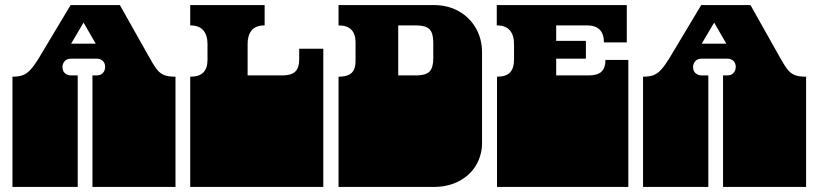

<svg xmlns="http://www.w3.org/2000/svg" viewBox="-20 -736 3223 756"><path d="M29 -171V-172Q29 -185 29 -191Q29 -197 29 -209V-260Q29 -269 29 -273.5Q29 -278 29 -282.5Q29 -287 29 -296V-297Q29 -310 29 -316Q29 -322 29 -334V-434Q54 -434 70 -440Q86 -446 101 -462.5Q116 -479 137 -514L258 -716H452L564 -517Q585 -479 597 -463.5Q609 -448 625 -441Q641 -434 671 -434V0H344V-135Q344 -144 344 -148.5Q344 -153 344 -157.5Q344 -162 344 -171V-172Q344 -185 344 -191Q344 -197 344 -209V-260Q344 -269 344 -273.5Q344 -278 344 -282.5Q344 -287 344 -296V-297Q344 -310 344 -316Q344 -322 344 -334V-439H360Q376 -439 385 -448.5Q394 -458 394 -473Q394 -487 385 -496Q376 -505 360 -505H260Q243 -505 234.5 -495Q226 -485 226 -472Q226 -456 236 -447.5Q246 -439 260 -439H286V0H29V-135Q29 -144 29 -148.5Q29 -153 29 -157.5Q29 -162 29 -171ZM357 -564 309 -647 260 -564Z M729 -171V-172Q729 -185 729 -191Q729 -197 729 -209V-260Q729 -269 729 -273.5Q729 -278 729 -282.5Q729 -287 729 -296V-297Q729 -310 729 -316Q729 -322 729 -334V-434Q765 -434 781 -451Q797 -468 797 -500V-564Q797 -597 780.5 -616.5Q764 -636 729 -636V-716H1022V-636Q987 -636 971 -616.5Q955 -597 955 -564V-439H1091Q1127 -439 1142.5 -454Q1158 -469 1158 -500V-544H1253V-334Q1253 -321 1253 -315Q1253 -309 1253 -297V-296Q1253 -287 1253 -282.5Q1253 -278 1253 -273.5Q1253 -269 1253 -260V-209Q1253 -196 1253 -190Q1253 -184 1253 -172V-171Q1253 -162 1253 -157.5Q1253 -153 1253 -148.5Q1253 -144 1253 -135V0H729V-135Q729 -144 729 -148.5Q729 -153 729 -157.5Q729 -162 729 -171Z M1313 -171V-172Q1313 -185 1313 -191Q1313 -197 1313 -209V-260Q1313 -269 1313 -273.5Q1313 -278 1313 -282.5Q1313 -287 1313 -296V-297Q1313 -310 1313 -316Q1313 -322 1313 -334V-434Q1349 -434 1364.5 -449Q1380 -464 1380 -495V-569Q1380 -636 1313 -636V-716H1689Q1743 -716 1786 -692Q1829 -668 1853.5 -625.5Q1878 -583 1878 -530V-334Q1878 -321 1878 -315Q1878 -309 1878 -297V-296Q1878 -287 1878 -282.5Q1878 -278 1878 -273.5Q1878 -269 1878 -260V-209Q1878 -196 1878 -190Q1878 -184 1878 -172V-171Q1878 -164 1877.5 -157.5Q1877 -151 1876 -145.5Q1875 -140 1874 -135Q1860 -73 1809.5 -36.5Q1759 0 1689 0H1313V-135Q1313 -144 1313 -148.5Q1313 -153 1313 -157.5Q1313 -162 1313 -171ZM1686 -506V-569Q1686 -606 1671 -621Q1656 -636 1618 -636H1548V-439H1618Q1656 -439 1671 -454Q1686 -469 1686 -506Z M1937 -171V-172Q1937 -185 1937 -191Q1937 -197 1937 -209V-260Q1937 -269 1937 -273.5Q1937 -278 1937 -282.5Q1937 -287 1937 -296V-297Q1937 -310 1937 -316Q1937 -322 1937 -334V-434Q1973 -434 1988.5 -451Q2004 -468 2004 -500V-564Q2004 -597 1987.5 -616.5Q1971 -636 1936 -636V-716H2448V-569H2358Q2358 -636 2291 -636H2170V-575H2287V-505H2170V-439H2297Q2333 -439 2348.5 -454Q2364 -469 2364 -500H2454V-334Q2454 -321 2454 -315Q2454 -309 2454 -297V-296Q2454 -287 2454 -282.5Q2454 -278 2454 -273.5Q2454 -269 2454 -260V-209Q2454 -196 2454 -190Q2454 -184 2454 -172V-171Q2454 -162 2454 -157.5Q2454 -153 2454 -148.5Q2454 -144 2454 -135V0H1937V-135Q1937 -144 1937 -148.5Q1937 -153 1937 -157.5Q1937 -162 1937 -171Z M2512 -171V-172Q2512 -185 2512 -191Q2512 -197 2512 -209V-260Q2512 -269 2512 -273.5Q2512 -278 2512 -282.5Q2512 -287 2512 -296V-297Q2512 -310 2512 -316Q2512 -322 2512 -334V-434Q2537 -434 2553 -440Q2569 -446 2584 -462.5Q2599 -479 2620 -514L2741 -716H2935L3047 -517Q3068 -479 3080 -463.5Q3092 -448 3108 -441Q3124 -434 3154 -434V0H2827V-135Q2827 -144 2827 -148.5Q2827 -153 2827 -157.5Q2827 -162 2827 -171V-172Q2827 -185 2827 -191Q2827 -197 2827 -209V-260Q2827 -269 2827 -273.5Q2827 -278 2827 -282.5Q2827 -287 2827 -296V-297Q2827 -310 2827 -316Q2827 -322 2827 -334V-439H2843Q2859 -439 2868 -448.5Q2877 -458 2877 -473Q2877 -487 2868 -496Q2859 -505 2843 -505H2743Q2726 -505 2717.5 -495Q2709 -485 2709 -472Q2709 -456 2719 -447.5Q2729 -439 2743 -439H2769V0H2512V-135Q2512 -144 2512 -148.5Q2512 -153 2512 -157.5Q2512 -162 2512 -171ZM2840 -564 2792 -647 2743 -564Z"/></svg>

Font: Danfo
Style: Regular
Weight: 400
Version: Version 1.000;Glyphs 3.2 (3236)